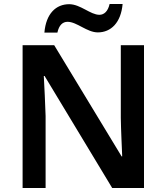

<svg xmlns="http://www.w3.org/2000/svg" viewBox="-20 -940 833 960"><path d="M202 -777H267C275 -814 293 -831 318 -831C364 -831 415 -778 469 -778C535 -778 585 -827 593 -920H528C520 -884 501 -866 477 -866C432 -866 382 -919 326 -919C260 -919 210 -872 202 -777ZM700 0V-714H584V-351C585 -286 589 -211 591 -158H588L251 -714H93V0H208V-360C206 -430 202 -500 199 -560H203L541 0Z"/></svg>

Font: Noto Sans Tai Tham SemiBold
Style: Regular
Weight: 600
Designer: Monotype Design Team 2013. Revised by David WIlliams 2020
Foundry: Monotype Imaging Inc.
Version: Version 2.002